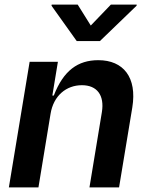

<svg xmlns="http://www.w3.org/2000/svg" viewBox="-20 -814 646 834"><path d="M204.5 -794 203.8 -789.1 313.2 -635.7H414.1L573.2 -789.1L573.9 -794H461.6L374.3 -703.1L317.5 -794ZM199.6 -319.6C212.4 -398.4 267.8 -443.9 335.9 -443.9C401.6 -443.9 434.3 -400.2 422.6 -327.4L368.6 0H497.2L554.7 -347.3C576 -478 516 -552.6 407 -552.6C318.5 -552.6 255.7 -507.8 213.8 -399.1H207.4L231.5 -545.5H108.7L18.5 0H147Z"/></svg>

Font: Riot Sans 2.0
Style: Bold Italic
Weight: 600
Italic angle: -9.39999°
Designer: Rasmus Andersson
Foundry: rsms
Version: Version 3.006;hotconv 1.0.109;makeotfexe 2.5.65596